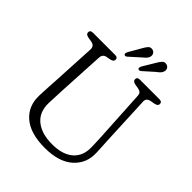

<svg xmlns="http://www.w3.org/2000/svg" viewBox="-245 -1030 1188 1188"><g transform="rotate(45 348.5 -436.5)"><path d="M550 -287 531 -620.5Q530 -637 522.2 -644Q514.5 -651 499.5 -654L470 -659Q446.5 -664 446.5 -680.5Q446.5 -700 469.5 -700H641Q664 -700 664 -680.5Q664 -664.5 640.5 -659L612 -654Q578 -647.5 579.5 -619L594.5 -287Q596 -263 597.2 -239.5Q598.5 -216 599.5 -190.5Q603.5 -100 539.2 -42.5Q475 15 352 15Q226 15 161 -40.5Q96 -96 99 -190Q99.5 -206 100.8 -230.2Q102 -254.5 103.2 -279.8Q104.5 -305 106 -323.5L121.5 -615.5Q123 -648 90 -654L59.5 -659Q35.5 -664 35.5 -680.5Q35.5 -700 59 -700H253.5Q276.5 -700 276.5 -680.5Q276.5 -664.5 253 -659L225.5 -654Q196 -648 194.5 -618.5L178.5 -326Q176.5 -288 175.5 -257.5Q174.5 -227 173 -200.5Q170.5 -119 223 -76Q275.5 -33 368 -33Q459.5 -33 508.2 -76Q557 -119 553.5 -197Q552.5 -228.5 551.8 -248.5Q551 -268.5 550 -287ZM340.5 -844.5Q352 -866 363 -878.2Q374 -890.5 392 -887Q405 -884 412 -873.5Q419 -863 416 -849Q413.5 -837.5 404.8 -827.8Q396 -818 383.5 -808L313.5 -745Q302 -735 293 -743Q289.5 -747 290.5 -752.5Q291.5 -758 294.5 -764.5ZM465.5 -842Q477.5 -863.5 489 -875.5Q500.5 -887.5 518 -883.5Q531 -880.5 537.8 -869.8Q544.5 -859 541 -845Q538 -833 529 -823.5Q520 -814 507 -805L437 -742.5Q424.5 -733.5 416.5 -741Q413 -745.5 414 -751Q415 -756.5 418 -763Z"/></g></svg>

Font: Fraunces 72pt S100 Light
Style: Regular
Weight: 300
Version: Version 1.000; ttfautohint (v1.8.3)